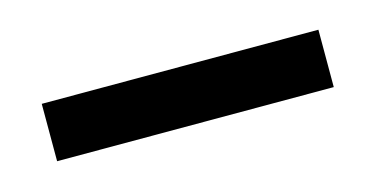

<svg xmlns="http://www.w3.org/2000/svg" viewBox="-27 -725 353 181"><g transform="rotate(-15 150.0 -635.0)"><path d="M15 -663H285V-607H15Z"/></g></svg>

Font: Retni Sans
Style: Regular
Weight: 400
Designer: Vitaly Kuzmin
Foundry: ParaType Ltd.
Version: Version 1.00;March 2, 2019;FontCreator 11.5.0.2425 64-bit; t